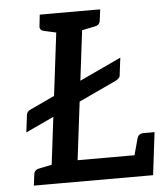

<svg xmlns="http://www.w3.org/2000/svg" viewBox="-52 -766 711 813"><g transform="rotate(-5 303.5 -359.5)"><path d="M47 -227 56 -301Q58 -315 73 -322L471 -508L462 -436Q462 -428 457 -422.5Q452 -417 445 -413ZM132 0 220 -719H330L253 -91H577L566 0ZM488 -66 514 -161Q517 -172 524 -176.5Q531 -181 540 -181H588L577 -91ZM59 0 65 -46Q66 -56 71.5 -62Q77 -68 87 -70L159 -85L160 0ZM248 -719 226 -634 158 -649Q149 -651 144.5 -657Q140 -663 142 -673L147 -719ZM404 -719 398 -673Q397 -663 391.5 -657Q386 -651 375 -649L303 -634V-719Z"/></g></svg>

Font: Aleo Medium
Style: Italic
Weight: 500
Italic angle: -7°
Designer: Alessio Laiso
Foundry: Alessio Laiso
Version: Version 2.001;gftools[0.9.29]